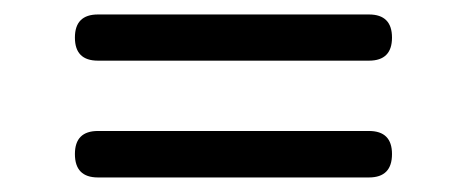

<svg xmlns="http://www.w3.org/2000/svg" viewBox="-20 -371 642 264"><path d="M114.7 -287.6Q83 -287.6 83 -319.3Q83 -351.1 114.7 -351.1H487.3Q519 -351.1 519 -319.3Q519 -287.6 487.3 -287.6ZM114.7 -127Q83 -127 83 -159.2Q83 -190.9 114.7 -190.9H487.3Q519 -190.9 519 -159.2Q519 -127 487.3 -127Z"/></svg>

Font: Erica Type
Style: Regular
Weight: 400
Designer: Peter Wiegel
Foundry: Peter Wiegel
Version: Version 1.000 2010 initial release